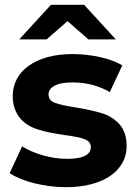

<svg xmlns="http://www.w3.org/2000/svg" viewBox="-20 -771 571 799"><path d="M20 -50 72 -162Q108 -139 159 -124.5Q210 -110 259 -110Q358 -110 358 -159Q358 -182 331.5 -192Q305 -202 248 -209Q215 -214 188 -219.5Q161 -225 139 -232Q118 -238 98.5 -249.5Q79 -261 64.5 -278Q50 -295 41.5 -318.5Q33 -342 33 -372Q33 -410 50 -442Q67 -474 99 -497Q131 -520 177 -533Q223 -546 282 -546Q339 -546 395.5 -533.5Q452 -521 489 -499L437 -388Q367 -428 282 -428Q231 -428 206.5 -414Q182 -400 182 -378Q182 -353 208.5 -343Q235 -333 295 -324Q361 -313 403 -300Q445 -288 476 -255Q507 -222 507 -163Q507 -125 489.5 -93.5Q472 -62 439.5 -39.5Q407 -17 360 -4.5Q313 8 253 8Q220 8 186.5 3.5Q153 -1 122.5 -8.5Q92 -16 65.5 -27Q39 -38 20 -50ZM348 -607 261 -683 174 -607H60L192 -751H330L462 -607Z"/></svg>

Font: CMG Sans
Style: Bold
Weight: 700
Designer: Julieta Ulanovsky
Foundry: Julieta Ulanovsky
Version: Version 7.200